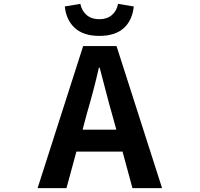

<svg xmlns="http://www.w3.org/2000/svg" viewBox="-20 -980 1040 1000"><path d="M594.7 -960 676.8 -946.3Q668.9 -873 624 -833Q579.1 -793 497.1 -793Q416 -793 370.6 -833.5Q325.2 -874 317.4 -946.3L398.4 -960Q406.2 -922.9 431.6 -901.4Q457 -879.9 497.1 -879.9Q537.1 -879.9 562.5 -901.4Q587.9 -922.9 594.7 -960ZM410.2 -304.7H585.9L563.5 -385.7Q550.8 -428.7 529.3 -512.2Q507.8 -595.7 499 -627.9H495.1Q469.7 -514.6 431.6 -385.7ZM669.9 0 618.2 -190.4H377.9L326.2 0H175.8L413.1 -740.2H586.9L824.2 0Z"/></svg>

Font: GenEi Gothic M Regular
Style: Bold
Weight: 700
Designer: o_tamon (Modified); [Source Han Sans]
Ryoko NISHIZUKA  (kana & ideographs); Paul D. Hunt (Latin, Greek & Cyrillic); Wenl
Version: Version 1.1a;Original Version 1.004